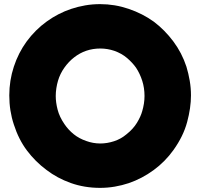

<svg xmlns="http://www.w3.org/2000/svg" viewBox="-20 -900 970 930"><path d="M465 10Q389 10 323 -13.5Q257 -37 205 -77Q151 -117 110.5 -171Q70 -225 47 -297Q25 -363 25 -438Q25 -510 47 -577Q69 -644 109 -699Q151 -756 206.5 -796Q262 -836 325 -857Q358 -868 393 -874Q428 -880 465 -880Q536 -880 603.5 -857Q671 -834 725 -795Q778 -755 819.5 -699.5Q861 -644 883 -577Q893 -544 899 -509Q905 -474 905 -438Q905 -378 886.5 -309Q868 -240 820 -173Q780 -117 724 -76Q668 -35 604 -13Q571 -2 536 4Q501 10 465 10ZM466 -205Q499 -205 532.5 -216Q566 -227 592 -249Q625 -275 643.5 -305.5Q662 -336 669 -362Q674 -379 677 -397.5Q680 -416 680 -435Q680 -474 669 -508.5Q658 -543 639 -572Q622 -596 596 -618.5Q570 -641 533 -654Q500 -665 466 -665Q394 -665 339 -622Q313 -602 292 -572.5Q271 -543 261 -509Q256 -492 253 -473Q250 -454 250 -435Q250 -404 259 -369Q268 -334 292 -299Q311 -271 337 -250Q363 -229 398 -217Q431 -205 466 -205Z"/></svg>

Font: Boldonse
Style: Regular
Weight: 400
Designer: Universitype Foundry
Foundry: Universitype Foundry
Version: Version 1.000; ttfautohint (v1.8.4.7-5d5b)